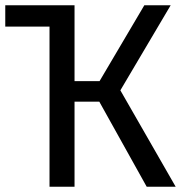

<svg xmlns="http://www.w3.org/2000/svg" viewBox="-20 -709 697 729"><path d="M0 -689H243L188 -608H0ZM528 -689H628L437 -366L647 0H537L357 -323H263V0H168V-689H263V-401H358Z"/></svg>

Font: Fira Sans Variable
Style: Regular
Weight: 400
Designer: Carrois Corporate & Edenspiekermann AG
Foundry: Carrois Corporate GbR & Edenspiekermann AG
Version: Version 4.202